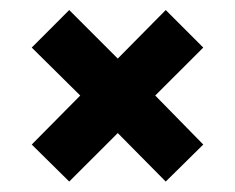

<svg xmlns="http://www.w3.org/2000/svg" viewBox="-20 -463 459 375"><path d="M42 -180.7 136.7 -276.4 42 -370.1 115.2 -443.4 210 -348.6 303.7 -443.4 377 -370.1 283.2 -276.4 377 -180.7 303.7 -108.4 210 -203.1 115.2 -108.4Z"/></svg>

Font: Altinn-DIN Condensed
Style: DINCondensed-Bold
Weight: 700
Width: 3
Designer: Charles Nix
Foundry: Altinn
Version: Version 2.00